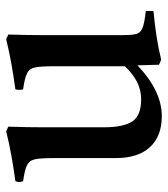

<svg xmlns="http://www.w3.org/2000/svg" viewBox="19 -552 545 623"><g transform="rotate(-90 291.5 -240.5)"><path d="M226 12Q161 12 125.5 -26.5Q90 -65 90 -138V-340Q90 -379 86.5 -398Q83 -417 67.5 -425Q52 -433 15 -438Q10 -451 15 -463Q58 -469 97.5 -476Q137 -483 177 -493L192 -486Q191 -455 190.5 -427.5Q190 -400 190 -376V-174Q190 -114 208.5 -84.5Q227 -55 281 -55Q311 -55 337.5 -68.5Q364 -82 388 -108V-340Q388 -379 384.5 -398Q381 -417 365.5 -425Q350 -433 313 -438Q310 -451 313 -463Q356 -469 395.5 -476Q435 -483 476 -493L491 -486Q490 -455 489.5 -427.5Q489 -400 489 -376V-117Q489 -87 492.5 -72Q496 -57 512.5 -50.5Q529 -44 567 -40Q568 -28 567 -15Q524 -11 485 -5Q446 1 409 10L393 3L391 -67Q308 12 226 12Z"/></g></svg>

Font: Castoro
Style: Regular
Weight: 400
Designer: John Hudson
Foundry: Tiro Typeworks Ltd.
Version: Version 2.04